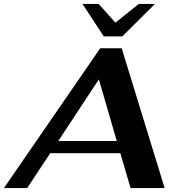

<svg xmlns="http://www.w3.org/2000/svg" viewBox="-50 -955 912 975"><path d="M561 -177H205L88 0H-30L459 -710H568L786 0H613ZM543 -239 452 -552 246 -239ZM369 -935H451L536 -840L655 -935H737L571 -770H477Z"/></svg>

Font: Fahkwang
Style: Bold Italic
Weight: 700
Italic angle: -10°
Designer: Suppakit Chalermlarp | Katatrad Co.,Ltd.
Foundry: Cadson Demak Co.,Ltd.
Version: Version 1.000; ttfautohint (v1.6)